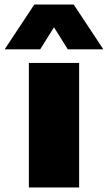

<svg xmlns="http://www.w3.org/2000/svg" viewBox="-74 -828 476 848"><path d="M53.5 0V-550H275.5V0ZM382.5 -610H225.5L164.5 -707.5L103.5 -610H-53.5L77.5 -808H251.5Z"/></svg>

Font: Encode Sans Semi Expanded Black
Style: Regular
Weight: 900
Width: 6
Designer: Multiple Designers
Foundry: Impallari Type
Version: Version 2.000